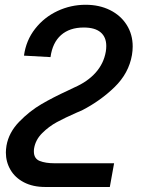

<svg xmlns="http://www.w3.org/2000/svg" viewBox="-20 -578 640 785"><path d="M4 45.5Q4 33.5 6.5 17.5Q16 -36.5 58.5 -80.2Q101 -124 149.5 -152.2Q198 -180.5 257 -207.5L284 -220.5Q338 -244 371 -281Q404 -318 412.5 -366.5Q414.5 -378 414.5 -390Q414.5 -426.5 391.2 -446Q368 -465.5 322.5 -465.5Q264.5 -465.5 229.5 -434.5Q194.5 -403.5 186.5 -344.5L78 -350.5Q86.5 -413 123.5 -460.2Q160.5 -507.5 215 -533Q269.5 -558.5 330 -558.5Q386 -558.5 429.8 -536.8Q473.5 -515 498 -476.2Q522.5 -437.5 522.5 -388Q522.5 -371 519.5 -353Q506.5 -278.5 448.5 -222Q390.5 -165.5 314.5 -126.5L294.5 -118Q245.5 -96.5 212.8 -78.8Q180 -61 152.8 -34Q125.5 -7 119.5 28Q118.5 32.5 118.5 41Q118.5 70.5 142.2 80Q166 89.5 202.5 89.5H446.5L429 186.5H165Q114.5 186.5 78 167.5Q41.5 148.5 22.8 116.2Q4 84 4 45.5Z"/></svg>

Font: JuliaMono
Style: Italic
Weight: 400
Italic angle: -9°
Monospace: yes
Designer: cormullion
Foundry: corm
Version: Version 0.057; ttfautohint (v1.8.4)